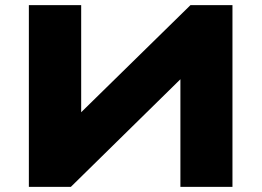

<svg xmlns="http://www.w3.org/2000/svg" viewBox="-20 -725 1015 745"><path d="M92 0V-705H295V-264H269L719 -705H882V0H680V-443H706L255 0Z"/></svg>

Font: Nunito Sans 10pt Expanded Black
Style: Regular
Weight: 900
Width: 7
Designer: Vernon Adams
Foundry: Vernon Adams
Version: Version 3.101;gftools[0.9.27]